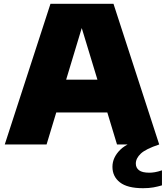

<svg xmlns="http://www.w3.org/2000/svg" viewBox="-20 -760 872 1010"><path d="M5 0 245.5 -740H577L817.5 0H595.5L544.5 -168.5H276L225 0ZM328 -341H492.5L410 -612.5ZM732.5 230Q650 230 610.8 199.2Q571.5 168.5 571.5 117.5Q571.5 68.5 612.5 27.8Q653.5 -13 761.5 -40L817.5 0Q746.5 23.5 720.5 48.2Q694.5 73 694.5 100.5Q694.5 122.5 711.2 135.5Q728 148.5 766 148.5Q778.5 148.5 795 145.8Q811.5 143 832 136V215Q810.5 221.5 786.8 225.8Q763 230 732.5 230Z"/></svg>

Font: Encode Sans SemiExpanded SemiExpanded Black
Style: Regular
Weight: 900
Width: 6
Designer: Multiple Designers
Foundry: Impallari Type
Version: Version 3.000; ttfautohint (v1.8.3) -l 8 -r 50 -G 200 -x 14 